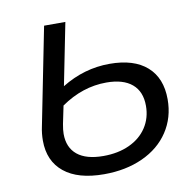

<svg xmlns="http://www.w3.org/2000/svg" viewBox="-79 -780 877 871"><g transform="rotate(-10 359.0 -344.5)"><path d="M674 -274Q674 -190 631 -125Q588 -60 510 -24.5Q432 11 332 11Q212 11 148 -41Q84 -93 84 -187Q84 -220 91 -252L180 -700H278L221 -414Q325 -478 442 -478Q554 -478 614 -425Q674 -372 674 -274ZM572 -262Q572 -328 531 -362.5Q490 -397 413 -397Q303 -397 204 -328L187 -246Q182 -219 182 -201Q182 -138 223 -104.5Q264 -71 343 -71Q411 -71 463 -95Q515 -119 543.5 -162.5Q572 -206 572 -262Z"/></g></svg>

Font: Montserrat Alternates Medium
Style: Italic
Weight: 500
Italic angle: -11.3°
Designer: Julieta Ulanovsky
Foundry: Julieta Ulanovsky
Version: Version 7.200